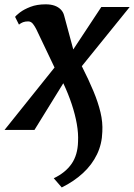

<svg xmlns="http://www.w3.org/2000/svg" viewBox="-48 -586 604 866"><path d="M116.5 -452.5Q110 -466 101 -477.8Q92 -489.5 79 -489.5Q65.5 -489.5 55.8 -485.8Q46 -482 37.5 -475L20 -510Q24.5 -516.5 42 -530Q59.5 -543.5 89 -555Q118.5 -566.5 158 -566.5Q181 -566.5 198 -560.5Q215 -554.5 226.2 -543Q237.5 -531.5 241.5 -515L282.5 -363L409 -554.5H537L321 -287.5Q352 -226.5 373.2 -175.5Q394.5 -124.5 405.2 -79.5Q416 -34.5 413.5 8.5Q412 63.5 389.5 110.2Q367 157 326.5 194.5Q286 232 230.5 259.5L194.5 218Q247 193 274.8 153Q302.5 113 304 53Q306 16 298.5 -26.8Q291 -69.5 275.5 -116.2Q260 -163 237.5 -210.5L107.5 0H-27.5L198 -281.5Z"/></svg>

Font: Merriweather 20pt
Style: Bold Italic
Weight: 700
Italic angle: -7.8°
Version: Version 2.101